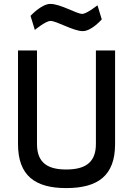

<svg xmlns="http://www.w3.org/2000/svg" viewBox="-20 -952 684 981"><path d="M169 -216V-694H72V-216C72 -54 160 9 318 9C480 9 568 -54 568 -216V-694H470V-216C470 -118 411 -86 318 -86C228 -86 169 -117 169 -216ZM478 -925C478 -925 423 -881 400 -881C371 -881 290 -932 237 -932C192 -932 136 -871 136 -871L158 -799C158 -799 213 -845 238 -845C270 -845 354 -793 403 -793C448 -793 500 -853 500 -853Z"/></svg>

Font: TitilliumText22L
Style: 600 wt
Weight: 600
Designer: Campivisivi
Foundry: Campivisivi
Version: 1.000